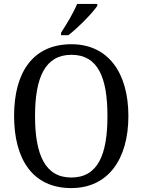

<svg xmlns="http://www.w3.org/2000/svg" viewBox="-20 -951 729 981"><path d="M292 -784V-771H329C380 -810 454 -886 477 -921V-931H374C356 -886 320 -827 292 -784ZM344 10C532 10 636 -137 636 -358C636 -580 532 -725 345 -725C147 -725 52 -580 52 -359C52 -137 147 10 344 10ZM344 -44C211 -44 159 -160 159 -358C159 -556 211 -671 345 -671C480 -671 529 -556 529 -358C529 -160 480 -44 344 -44Z"/></svg>

Font: Noto Serif Armenian SemiCondensed
Style: Regular
Weight: 400
Width: 4
Designer: Monotype Design Team
Foundry: Monotype Imaging Inc.
Version: Version 2.008